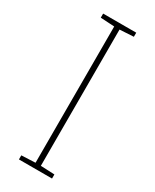

<svg xmlns="http://www.w3.org/2000/svg" viewBox="-187 -764 657 814"><g transform="rotate(30 141.5 -357.0)"><path d="M223 0H61V-20L129 -23V-690L61 -694V-714H223V-694L155 -690V-23L223 -20Z"/></g></svg>

Font: Noto Sans Devanagari Thin
Style: Regular
Weight: 100
Designer: Jelle Bosma - Monotype Design Team
Foundry: Monotype Imaging Inc.
Version: Version 2.004; ttfautohint (v1.8.4.7-5d5b)